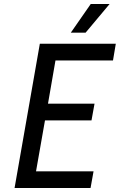

<svg xmlns="http://www.w3.org/2000/svg" viewBox="-20 -945 602 965"><path d="M530.8 -924.8 410.2 -780.8H335.9L436 -924.8ZM547.9 -641.1H258.8L221.2 -423.8H455.1L439.9 -339.8H206.1L161.1 -84H450.2L435.1 0H53.2L180.2 -725.1H562Z"/></svg>

Font: Stilu
Style: Italic
Weight: 400
Italic angle: -10°
Designer: Genilson Lima Santos
Foundry: Genilson Lima Santos
Version: Version 1.200;PS 001.200;hotconv 1.0.88;makeotf.lib2.5.64775